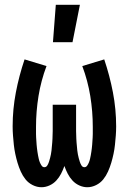

<svg xmlns="http://www.w3.org/2000/svg" viewBox="-20 -777 540 805"><path d="M154 8Q135 8 117 -1Q99 -10 87 -25Q75 -40 67 -58Q59 -76 53.5 -94.5Q48 -113 44 -132Q40 -151 38 -170Q36 -189 34.5 -208.5Q33 -228 33 -247Q33 -319 46.5 -389.5Q60 -460 83 -528L175 -500Q152 -439 141.5 -374.5Q131 -310 131 -245Q131 -238 131 -230.5Q131 -223 131 -215.5Q131 -208 131.5 -200.5Q132 -193 132.5 -185.5Q133 -178 133.5 -170.5Q134 -163 135 -155.5Q136 -148 137 -140.5Q138 -133 139.5 -125.5Q141 -118 142.5 -111Q144 -104 147 -96.5Q150 -89 154.5 -82.5Q159 -76 166 -76Q174 -76 178.5 -83.5Q183 -91 185.5 -99Q188 -107 190 -114.5Q192 -122 193.5 -130Q195 -138 196 -146.5Q197 -155 197.5 -163Q198 -171 199 -179Q200 -187 200 -195Q200 -203 200.5 -211Q201 -219 201 -227.5Q201 -236 201 -244Q201 -252 201 -260V-338H299V-260Q299 -252 299 -244Q299 -236 299 -227.5Q299 -219 299.5 -211Q300 -203 300 -195Q300 -187 301 -179Q302 -171 302.5 -163Q303 -155 304 -146.5Q305 -138 306.5 -130Q308 -122 310 -114.5Q312 -107 314.5 -99Q317 -91 321.5 -83.5Q326 -76 334 -76Q341 -76 345.5 -82.5Q350 -89 353 -96.5Q356 -104 357.5 -111Q359 -118 360.5 -125.5Q362 -133 363 -140.5Q364 -148 365 -155.5Q366 -163 366.5 -170.5Q367 -178 367.5 -185.5Q368 -193 368.5 -200.5Q369 -208 369 -215.5Q369 -223 369 -230.5Q369 -238 369 -245Q369 -310 358.5 -374.5Q348 -439 325 -500L417 -528Q440 -460 453.5 -389.5Q467 -319 467 -247Q467 -228 465.5 -208.5Q464 -189 462 -170Q460 -151 456 -132Q452 -113 446.5 -94.5Q441 -76 433 -58Q425 -40 413 -25Q401 -10 383 -1Q365 8 346 8Q329 8 312.5 0.5Q296 -7 284 -20Q272 -33 264 -48.5Q256 -64 250 -81Q244 -64 236 -48.5Q228 -33 216 -20Q204 -7 187.5 0.5Q171 8 154 8ZM202 -600 214 -757H315L284 -600Z"/></svg>

Font: Iosevka Term Curly
Style: Bold
Weight: 700
Designer: Belleve Invis
Foundry: Belleve Invis
Version: Version 32.3.0